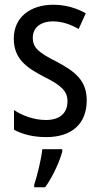

<svg xmlns="http://www.w3.org/2000/svg" viewBox="-20 -567 421 808"><path d="M345 -145C345 -228 296 -266 219 -307C144 -345 118 -365 118 -408C118 -450 150 -477 203 -477C241 -477 278 -464 311 -445L341 -511C300 -534 255 -547 204 -547C105 -547 38 -492 38 -405C38 -321 89 -283 167 -243C240 -207 264 -182 264 -141C264 -92 233 -62 173 -62C123 -62 72 -81 39 -104V-21C72 -3 117 10 175 10C281 10 345 -45 345 -145ZM242 71V61H158C154 102 136 175 124 210V221H170C200 180 230 116 242 71Z"/></svg>

Font: Noto Sans Condensed
Style: Regular
Weight: 400
Width: 3
Designer: Monotype Design Team
Foundry: Monotype Imaging Inc.
Version: Version 2.013